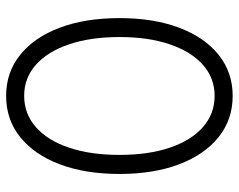

<svg xmlns="http://www.w3.org/2000/svg" viewBox="-97 -681 788 634"><g transform="rotate(-90 297.0 -364.0)"><path d="M297.4 10.3Q219.2 10.3 161.4 -36.1Q103.5 -82.5 71.5 -166.5Q39.6 -250.5 39.6 -363.3Q39.6 -476.6 71.5 -560.8Q103.5 -645 161.4 -691.4Q219.2 -737.8 297.4 -737.8Q375 -737.8 432.9 -691.4Q490.7 -645 522.5 -560.8Q554.2 -476.6 554.2 -363.3Q554.2 -250.5 522.5 -166.5Q490.7 -82.5 432.9 -36.1Q375 10.3 297.4 10.3ZM297.4 -49.3Q356.4 -49.3 399.9 -87.9Q443.4 -126.5 467.5 -197Q491.7 -267.6 491.7 -363.3Q491.7 -459.5 467.5 -530.3Q443.4 -601.1 399.9 -639.6Q356.4 -678.2 297.4 -678.2Q238.3 -678.2 194.3 -639.6Q150.4 -601.1 126.5 -530.3Q102.5 -459.5 102.5 -363.3Q102.5 -267.6 126.5 -197Q150.4 -126.5 194.3 -87.9Q238.3 -49.3 297.4 -49.3Z"/></g></svg>

Font: Inter Display Light
Style: Regular
Weight: 300
Designer: Rasmus Andersson
Foundry: rsms
Version: Version 4.000;git-a52131595